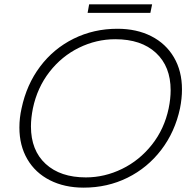

<svg xmlns="http://www.w3.org/2000/svg" viewBox="-20 -846 877 881"><path d="M389 -826H678L670 -787H382ZM69 -261Q69 -305 79 -349Q102 -458 164 -540.5Q226 -623 318 -668.5Q410 -714 519 -714Q607 -714 674 -680Q741 -646 778 -583Q815 -520 815 -436Q815 -394 806 -349Q783 -241 720 -158.5Q657 -76 565 -30.5Q473 15 364 15Q276 15 209 -19Q142 -53 105.5 -115.5Q69 -178 69 -261ZM754 -349Q763 -393 763 -432Q763 -541 695.5 -603.5Q628 -666 509 -666Q422 -666 342.5 -627Q263 -588 207 -516Q151 -444 131 -349Q122 -304 122 -266Q122 -156 189.5 -94Q257 -32 374 -32Q460 -32 540 -71Q620 -110 677 -182Q734 -254 754 -349Z"/></svg>

Font: Prompt ExtraLight
Style: Italic
Weight: 275
Italic angle: -12°
Designer: Katatrad Team
Foundry: CadsonDemak
Version: Version 1.000